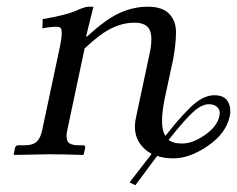

<svg xmlns="http://www.w3.org/2000/svg" viewBox="-20 -462 710 575"><path d="M425.8 -291Q438.5 -343.8 429.7 -368.9Q420.9 -394 382.8 -394Q348.1 -394 313.7 -377.2Q279.3 -360.4 233.4 -316.9L181.2 -70.8Q176.3 -47.9 183.6 -37.4Q190.9 -26.9 214.8 -26.9H228.5Q236.8 -26.9 234.9 -19L231 0L228.5 2Q166 0 127 0L22.5 2L21 0L24.9 -19Q26.9 -26.9 34.7 -26.9H53.7Q78.1 -26.9 89.6 -37.4Q101.1 -47.9 106 -70.8L159.2 -320.8Q164.6 -346.7 164.8 -360.6Q165 -374.5 161.6 -378.2Q158.2 -381.8 150.4 -381.8Q129.4 -381.8 106.9 -377L107.9 -404.8Q182.6 -417 217.3 -434.1Q236.8 -441.9 245.1 -441.9H259.8L237.8 -353H241.2Q297.4 -404.8 338.6 -423.3Q379.9 -441.9 422.9 -441.9Q465.8 -441.9 486.6 -420.7Q507.3 -399.4 507.1 -364.5Q506.8 -329.6 498.5 -284.2L474.1 -170.9Q455.6 -82.5 475.6 -55.2Q498 -83.5 511.2 -98.9Q524.4 -114.3 545.4 -135.7Q566.4 -157.2 585.2 -167Q604 -176.8 621.6 -176.8Q652.3 -176.8 662.8 -157.2Q673.3 -137.7 668 -113.8Q657.2 -62.5 602.5 -25.1Q547.9 12.2 500.5 12.2Q470.2 12.2 450.7 4.9L385.3 92.8L368.2 84L434.1 -1Q371.6 -37.1 387.2 -109.9ZM484.9 -43Q500 -31.7 525.9 -32.2Q557.1 -32.2 594 -57.9Q630.9 -83.5 637.2 -115.2Q640.6 -130.9 631.6 -140.4Q622.6 -149.9 605 -149.9Q584.5 -149.9 559.1 -127.2Q533.7 -104.5 484.9 -43Z"/></svg>

Font: Linux Biolinum O
Style: Italic
Weight: 400
Italic angle: -12°
Designer: Philipp H. Poll
Foundry: Philipp H. Poll
Version: Version 1.1.3